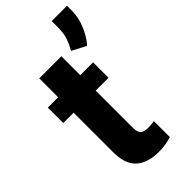

<svg xmlns="http://www.w3.org/2000/svg" viewBox="-257 -872 940 940"><g transform="rotate(-45 212.5 -402.0)"><path d="M319.3 -528.3V-421.4H230.5V-165.5Q230.5 -132.8 243.2 -121.8Q255.9 -110.8 284.7 -110.8Q298.3 -110.8 308.3 -111.8Q318.4 -112.8 326.2 -114.3V-3.9Q306.6 2.4 284.7 6.1Q262.7 9.8 236.8 9.8Q162.1 9.8 119.9 -26.9Q77.6 -63.5 77.6 -148.4V-421.4H5.9V-528.3H77.6V-659.2H230.5V-528.3ZM424.8 -814.5V-779.8Q424.8 -732.4 404.3 -684.6Q383.8 -636.7 355.5 -606L282.2 -644.5Q298.3 -670.9 308.6 -700Q318.8 -729 318.8 -772V-814.5Z"/></g></svg>

Font: Vazirmatn FD ExtraBold
Style: Regular
Weight: 800
Designer: Saber Rastikerdar
Foundry: Saber Rastikerdar
Version: Version 33.003